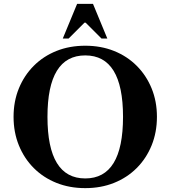

<svg xmlns="http://www.w3.org/2000/svg" viewBox="-20 -960 880 991"><path d="M420 11Q339 11 271.5 -16Q204 -43 154.5 -92.5Q105 -142 77.5 -209.5Q50 -277 50 -357Q50 -437 77.5 -504Q105 -571 154.5 -620.5Q204 -670 271.5 -697Q339 -724 420 -724Q501 -724 568.5 -697Q636 -670 685.5 -620.5Q735 -571 762.5 -504Q790 -437 790 -357Q790 -277 762.5 -209.5Q735 -142 685.5 -92.5Q636 -43 568.5 -16Q501 11 420 11ZM420 -39Q615 -39 615 -357Q615 -674 420 -674Q225 -674 225 -357Q225 -39 420 -39ZM304 -761 378 -940H460L534 -761H504L422 -843H416L334 -761Z"/></svg>

Font: Baskervville
Style: Bold
Weight: 700
Version: Version 1.100